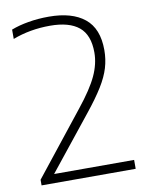

<svg xmlns="http://www.w3.org/2000/svg" viewBox="-84 -810 676 872"><g transform="rotate(-10 253.5 -374.5)"><path d="M36.5 0V-26L264.5 -313.5Q327 -391.5 352.2 -446Q377.5 -500.5 377.5 -553Q377.5 -634 332.8 -670.8Q288 -707.5 200 -707.5Q107 -707.5 27.5 -677V-720Q62 -733.5 106.8 -741.2Q151.5 -749 201.5 -749Q308 -749 366 -702.2Q424 -655.5 424 -556Q424 -513.5 412.2 -474.2Q400.5 -435 373 -390.5Q345.5 -346 298.5 -287.5L101.5 -41H470.5V0Z"/></g></svg>

Font: Encode Sans SemiExpanded SemiExpanded ExtraLight
Style: Regular
Weight: 200
Width: 6
Designer: Multiple Designers
Foundry: Impallari Type
Version: Version 3.000; ttfautohint (v1.8.3) -l 8 -r 50 -G 200 -x 14 